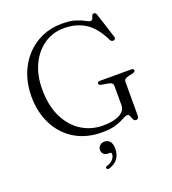

<svg xmlns="http://www.w3.org/2000/svg" viewBox="-168 -840 1085 1213"><g transform="rotate(-20 375.0 -233.5)"><path d="M640 -8Q640 17.5 621.5 17.5Q609 17.5 603.5 5.5Q598 -6.5 593.5 -18.8Q589 -31 580 -31Q567.5 -31 546 -18.8Q524.5 -6.5 488.5 5.5Q452.5 17.5 395.5 17.5Q288.5 17.5 211 -29.8Q133.5 -77 91.8 -159.8Q50 -242.5 50 -348Q50 -427.5 75 -494.8Q100 -562 145.2 -611.2Q190.5 -660.5 251.8 -687.8Q313 -715 386 -715Q443.5 -715 479.2 -703.5Q515 -692 535 -680.2Q555 -668.5 564 -668.5Q575.5 -668.5 579.2 -678Q583 -687.5 586.5 -697.2Q590 -707 601 -707Q612.5 -707 617.5 -691.5L671 -524.5Q674 -516 670.2 -510Q666.5 -504 658.5 -503Q644 -501.5 637 -516Q594 -606 533.5 -645Q473 -684 389 -684Q315.5 -684 256.8 -644.2Q198 -604.5 163.8 -533.2Q129.5 -462 129.5 -367Q129.5 -258.5 167 -181Q204.5 -103.5 269.2 -62.2Q334 -21 414.5 -21Q485 -21 525.5 -42.5Q566 -64 566 -103.5V-230Q566 -243 559 -249.8Q552 -256.5 532.5 -260L492.5 -266.5Q473.5 -270 473.5 -281Q473.5 -293.5 493.5 -293.5H698.5Q718.5 -293.5 718.5 -281Q718.5 -271.5 700.5 -266.5L673.5 -260.5Q655 -256 647.5 -249.8Q640 -243.5 640 -230ZM382 156Q362 156 351.8 145Q341.5 134 341.5 118Q341.5 100 354.2 88.5Q367 77 386 77Q407 77 421.2 92.5Q435.5 108 435.5 142Q435.5 182.5 415 209.5Q394.5 236.5 357.5 247Q343.5 250.5 340 240.5Q336 230.5 349.5 227Q377 218.5 391 201.8Q405 185 405 167.5Q405 156 393 156Z"/></g></svg>

Font: Fraunces 9pt Light
Style: Regular
Weight: 300
Version: Version 1.000;[0bf87f6ff]